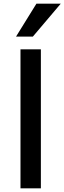

<svg xmlns="http://www.w3.org/2000/svg" viewBox="-20 -1028 352 1048"><path d="M91.8 0V-758.8H203.1V0ZM67.4 -828.1 178.7 -1007.8H311.5L159.2 -828.1Z"/></svg>

Font: Gothic A1 SemiBold
Style: Regular
Weight: 600
Version: Version 2.50